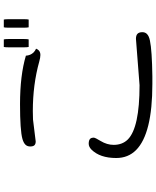

<svg xmlns="http://www.w3.org/2000/svg" viewBox="77 -892 845 1040"><g transform="rotate(-90 500.0 -371.5)"><path d="M766.1 -773.9Q764.2 -766.6 764.2 -749V-663.1Q764.2 -647.5 766.1 -639.2H807.1Q809.1 -646 809.1 -663.1V-749Q809.1 -765.6 807.1 -773.9ZM846.2 -23.4Q846.2 -41 837.6 -49.6Q829.1 -58.1 810.1 -58.1L559.1 -38.6H558.6Q329.1 -38.6 265.1 -102.1Q235.8 -131.8 235.8 -178.7Q235.8 -214.8 256.8 -249.5Q273.9 -277.3 274.9 -286.1Q274.9 -299.8 268.6 -306.2Q260.7 -314 242.2 -314Q225.6 -314 210.4 -299.3Q164.6 -253.4 164.6 -165Q164.6 -100.6 207.5 -57.6Q295.9 30.8 565.4 30.8H607.4Q748 28.8 800.8 17.6Q825.2 12.7 836.4 1.5Q846.2 -8.3 846.2 -23.4ZM872.6 -773.9Q870.6 -766.6 870.6 -749V-663.1Q870.6 -647.5 872.6 -639.2H914.6Q916.5 -646 916.5 -663.1V-749Q916.5 -765.6 914.6 -773.9ZM722.7 -575.7Q738.8 -575.7 748 -585Q753.4 -590.3 756.8 -599.1Q744.6 -604.5 736.3 -612.8Q720.7 -628.9 718.8 -654.3Q612.3 -686 456.1 -686Q314 -686 267.6 -672.9Q247.1 -667 237.1 -657Q227.1 -647 227.1 -630.9Q227.1 -614.7 233.9 -607.9Q240.7 -601.1 254.4 -601.1L373 -615.7L418.9 -616.7Q562 -616.7 686.5 -582Q709 -575.7 722.7 -575.7Z"/></g></svg>

Font: YuPearl-ExtraLight
Style: ExtraLight
Weight: 200
Designer: Max Yao
Foundry: Max-Everyday
Version: Version 1.011; ttfautohint (v1.8.3)